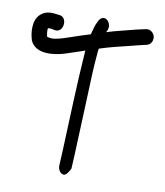

<svg xmlns="http://www.w3.org/2000/svg" viewBox="-78 -753 698 814"><g transform="rotate(10 270.5 -346.0)"><path d="M19 -543V-542C43 -485 122 -497 163 -509C180 -514 208 -524 250 -538C240 -400 235 -239 229 -96L226 -38C226 -23 235 -4 252 -4C265 -4 279 -35 279 -35L282 -92C285 -168 289 -261 292 -337C295 -406 296 -468 302 -530C303 -540 303 -548 305 -556C363 -575 399 -581 463 -598L501 -607C523 -611 529 -634 525 -648C521 -662 507 -676 487 -672L447 -663C403 -651 367 -644 323 -630L326 -635C345 -669 305 -710 283 -673L278 -663C271 -650 267 -631 261 -610C211 -595 168 -579 151 -574C127 -567 102 -559 80 -568C80 -568 73 -602 79 -604C80 -604 83 -605 92 -604L107 -601C145 -593 155 -659 119 -667H118L102 -669C73 -673 52 -670 33 -652C5 -626 9 -574 19 -543Z"/></g></svg>

Font: Stray Cat
Style: ExBdCn
Weight: 800
Version: Version 1.0